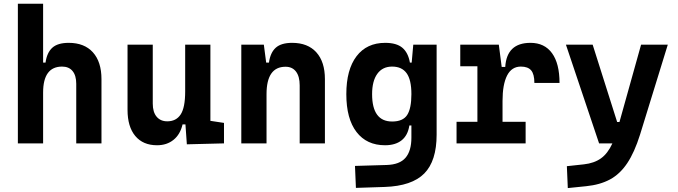

<svg xmlns="http://www.w3.org/2000/svg" viewBox="-20 -752 3556 1007"><path d="M379.9 0V-312.5Q379.9 -356 360.6 -379.4Q341.3 -402.8 305.7 -402.8Q206.1 -402.8 206.1 -266.6V0H73.7V-732.4H206.1V-423.8H218.8Q226.1 -476.1 254.4 -501.7Q282.7 -527.3 340.3 -527.3Q422.4 -527.3 467.3 -477.5Q512.2 -427.7 512.2 -336.9V0Z M803.7 9.8Q730 9.8 689.5 -38.8Q648.9 -87.4 648.9 -175.8V-517.6H781.2V-208.5Q781.2 -164.1 801.5 -139.9Q821.8 -115.7 857.4 -115.7Q903.8 -115.7 927.5 -151.6Q951.2 -187.5 951.2 -272V-517.6H1083.5V-118.2L1154.8 -107.4V0L960 4.9L952.6 -99.6H937.5Q925.3 -46.9 890.1 -18.6Q855 9.8 803.7 9.8Z M1551.8 0V-304.2Q1551.8 -351.1 1532.5 -376.5Q1513.2 -401.9 1477.5 -401.9Q1377.9 -401.9 1377.9 -258.3V0H1245.6V-517.6H1363.8L1376 -423.8H1390.6Q1397.9 -476.1 1426.3 -501.7Q1454.6 -527.3 1512.2 -527.3Q1594.2 -527.3 1639.2 -477.5Q1684.1 -427.7 1684.1 -336.9V0Z M1846.7 233.4 1841.8 118.2 2007.8 113.3Q2076.2 111.3 2106.9 75.4Q2137.7 39.6 2137.7 -30.3V-93.8H2127Q2119.1 -42 2086.4 -16.1Q2053.7 9.8 1999.5 9.8Q1903.3 9.8 1849.9 -59.6Q1796.4 -128.9 1796.4 -258.3Q1796.4 -386.7 1849.9 -457Q1903.3 -527.3 2000.5 -527.3Q2059.6 -527.3 2090.1 -501.7Q2120.6 -476.1 2129.9 -423.8H2139.2L2147.5 -517.6H2270V-45.9Q2270 92.3 2205.1 158Q2140.1 223.6 1998 228.5ZM2137.7 -258.3Q2137.7 -333.5 2112.5 -368.2Q2087.4 -402.8 2036.6 -402.8Q1986.3 -402.8 1959 -365Q1931.6 -327.1 1931.6 -258.3Q1931.6 -114.7 2036.6 -114.7Q2093.3 -114.7 2115.5 -148.9Q2137.7 -183.1 2137.7 -258.3Z M2615.7 -222.7V-113.3H2736.8V0H2374.5V-113.3H2483.9V-404.3H2394V-517.6H2596.2L2611.3 -400.9H2629.9Q2637.7 -527.3 2762.2 -527.3Q2835.9 -527.3 2875.2 -473.1Q2914.6 -418.9 2914.6 -316.9H2782.7Q2782.7 -362.8 2765.9 -382.8Q2749 -402.8 2711.9 -402.8Q2663.6 -402.8 2639.6 -356Q2615.7 -309.1 2615.7 -222.7Z M2958 234.4 2953.1 119.6 3042.5 109.9Q3096.2 104 3131.8 78.6Q3167.5 53.2 3191.9 0H3122.1L2948.2 -517.6H3088.4L3216.8 -112.3H3229L3342.3 -517.6H3482.4L3336.9 -45.9Q3307.6 47.4 3269.5 104.2Q3231.4 161.1 3179.2 189.2Q3127 217.3 3054.2 224.6Z"/></svg>

Font: Cascadia Code NF
Style: Bold
Weight: 700
Monospace: yes
Designer: Aaron Bell
Foundry: Saja Typeworks
Version: Version 2404.023; ttfautohint (v1.8.4)